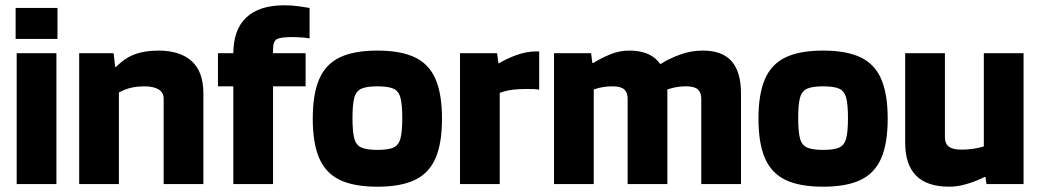

<svg xmlns="http://www.w3.org/2000/svg" viewBox="-20 -695 3928 725"><path d="M43 0V-494H193V0ZM39 -548V-665H197V-548Z M279 0V-494H409L415 -442H429V0ZM401 -326V-423Q439 -469 480.5 -486.5Q522 -504 578 -504Q660 -504 704 -464Q748 -424 748 -342V0H598V-322Q598 -346 578.5 -357.5Q559 -369 525 -369Q480 -369 447 -354.5Q414 -340 401 -326Z M1149 -665V-550Q1139 -552 1120 -553.5Q1101 -555 1083 -555Q1041 -555 1026 -547.5Q1011 -540 1011 -508V0H861V-492Q861 -583 910 -629Q959 -675 1053 -675Q1084 -675 1111 -671Q1138 -667 1149 -665ZM803 -369V-494H1134V-369Z M1405 10Q1317 10 1263.5 -15.5Q1210 -41 1185.5 -97.5Q1161 -154 1161 -247Q1161 -340 1185.5 -396.5Q1210 -453 1263.5 -478.5Q1317 -504 1405 -504Q1493 -504 1546.5 -478.5Q1600 -453 1624.5 -396.5Q1649 -340 1649 -247Q1649 -154 1624.5 -97.5Q1600 -41 1546.5 -15.5Q1493 10 1405 10ZM1405 -129Q1445 -129 1465 -137.5Q1485 -146 1492 -171.5Q1499 -197 1499 -249Q1499 -301 1492 -326.5Q1485 -352 1465 -360.5Q1445 -369 1405 -369Q1366 -369 1345.5 -360.5Q1325 -352 1318 -326.5Q1311 -301 1311 -249Q1311 -197 1318 -171.5Q1325 -146 1345.5 -137.5Q1366 -129 1405 -129Z M1717 0V-494H1857L1867 -418V0ZM1839 -333V-456H1864Q1892 -473 1930 -487Q1968 -501 2008 -501Q2010 -501 2012 -501Q2014 -501 2016 -501V-356Q2008 -358 1997.5 -358.5Q1987 -359 1970 -359Q1912 -359 1881 -349Q1850 -339 1839 -333Z M2072 0V-494H2212L2222 -418V0ZM2194 -346V-457H2220Q2247 -474 2282.5 -489Q2318 -504 2356 -504Q2429 -504 2464.5 -464Q2500 -424 2500 -342V0H2350V-322Q2350 -346 2337 -357.5Q2324 -369 2292 -369Q2260 -369 2231 -360Q2202 -351 2194 -346ZM2472 -346V-454H2476Q2503 -472 2545.5 -488Q2588 -504 2634 -504Q2707 -504 2742.5 -464Q2778 -424 2778 -342V0H2628V-322Q2628 -346 2615 -357.5Q2602 -369 2570 -369Q2538 -369 2509 -360Q2480 -351 2472 -346Z M3088 10Q3000 10 2946.5 -15.5Q2893 -41 2868.5 -97.5Q2844 -154 2844 -247Q2844 -340 2868.5 -396.5Q2893 -453 2946.5 -478.5Q3000 -504 3088 -504Q3176 -504 3229.5 -478.5Q3283 -453 3307.5 -396.5Q3332 -340 3332 -247Q3332 -154 3307.5 -97.5Q3283 -41 3229.5 -15.5Q3176 10 3088 10ZM3088 -129Q3128 -129 3148 -137.5Q3168 -146 3175 -171.5Q3182 -197 3182 -249Q3182 -301 3175 -326.5Q3168 -352 3148 -360.5Q3128 -369 3088 -369Q3049 -369 3028.5 -360.5Q3008 -352 3001 -326.5Q2994 -301 2994 -249Q2994 -197 3001 -171.5Q3008 -146 3028.5 -137.5Q3049 -129 3088 -129Z M3398 -157V-494H3548V-177Q3548 -153 3562.5 -141.5Q3577 -130 3611 -130Q3652 -130 3687.5 -140Q3723 -150 3733 -156V-46Q3716 -35 3687 -21.5Q3658 -8 3626 1Q3594 10 3565 10Q3481 10 3439.5 -31.5Q3398 -73 3398 -157ZM3845 -494V0H3705L3701 -27H3695V-494Z"/></svg>

Font: Blinker
Style: Regular
Weight: 400
Designer: Juergen Huber
Foundry: supertype
Version: 1.017